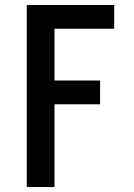

<svg xmlns="http://www.w3.org/2000/svg" viewBox="-20 -755 540 775"><path d="M88 0V-735H441V-639H200V-430H384V-334H200V0Z"/></svg>

Font: Zed Mono
Style: Bold
Weight: 700
Monospace: yes
Designer: Belleve Invis
Foundry: Belleve Invis
Version: Version 1.0.0; ttfautohint (v1.8.4)